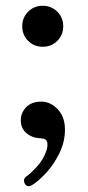

<svg xmlns="http://www.w3.org/2000/svg" viewBox="-20 -472 304 665"><path d="M91 169Q76 178 67 166Q63 160 63 153Q63 146 70 140Q85 130 108 105Q131 80 141 49Q146 33 143.5 20.5Q141 8 121 7Q92 6 72 -10.5Q52 -27 52 -56Q52 -81 70.5 -100.5Q89 -120 123 -120Q155 -120 180 -93.5Q205 -67 205 -23Q205 19 186 58Q167 97 140.5 126Q114 155 91 169ZM128 -310Q98 -310 77.5 -330.5Q57 -351 57 -381Q57 -411 77.5 -431.5Q98 -452 128 -452Q158 -452 178.5 -431.5Q199 -411 199 -381Q199 -351 178.5 -330.5Q158 -310 128 -310Z"/></svg>

Font: Zen Old Mincho Medium
Style: Regular
Weight: 500
Designer: Yoshimichi Ohira
Foundry: Positype
Version: Version 1.500